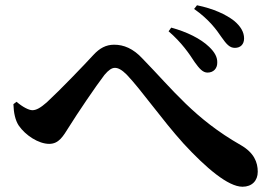

<svg xmlns="http://www.w3.org/2000/svg" viewBox="-20 -750 1040 730"><path d="M769 -474C792 -474 806 -490 806 -511C807 -532 797 -551 775 -572C743 -603 690 -629 631 -645L621 -631C671 -588 700 -545 720 -514C738 -489 751 -474 769 -474ZM873 -568C895 -568 908 -582 908 -604C908 -628 895 -650 870 -671C839 -695 792 -717 729 -730L718 -716C775 -676 803 -637 822 -609C841 -582 853 -568 873 -568ZM51 -273C77 -235 127 -203 167 -203C204 -203 220 -232 242 -267C273 -317 344 -422 377 -465C393 -484 405 -492 417 -492C429 -492 443 -485 462 -466C519 -406 594 -297 678 -204C763 -112 847 -40 902 -40C938 -40 960 -63 960 -97C960 -133 946 -169 896 -198C719 -299 638 -408 522 -527C486 -566 450 -580 414 -580C383 -580 359 -567 335 -541C303 -506 208 -407 158 -361C134 -340 118 -331 103 -331C90 -331 66 -343 43 -363L31 -354C32 -321 38 -293 51 -273Z"/></svg>

Font: Noto Serif CJK JP
Style: Bold
Weight: 700
Designer: Ryoko NISHIZUKA 西塚涼子 (kana & ideographs); Frank Grießhammer (Latin, Greek & Cyrillic); Wenlong ZHANG 张文龙 (bopomofo); San
Foundry: Adobe Systems Incorporated
Version: Version 1.000;PS 1;hotconv 16.6.53;makeotf.lib2.5.65590